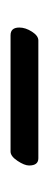

<svg xmlns="http://www.w3.org/2000/svg" viewBox="119 -450 94 373"><g transform="rotate(90 166.5 -263.0)"><path d="M274 -236H48Q33 -236 33 -253Q33 -265 41 -277.5Q49 -290 58 -290H287Q301 -290 301 -272Q301 -263 292 -249.5Q283 -236 274 -236Z"/></g></svg>

Font: Libertinus Sans
Style: Regular
Weight: 400
Designer: Philipp H. Poll
Foundry: Khaled Hosny
Version: Version 6.1